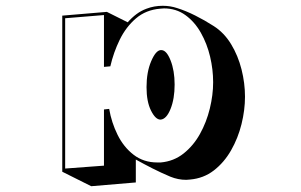

<svg xmlns="http://www.w3.org/2000/svg" viewBox="-20 -577 1040 663"><path d="M195 16V-523L349 -536L421 -500Q435 -516 451 -528Q467 -540 486 -547Q512 -557 542 -557Q568 -557 592 -549Q621 -540 654 -523.5Q687 -507 718 -487Q754 -464 778 -424.5Q802 -385 814 -337.5Q826 -290 826 -243Q826 -197 814 -148.5Q802 -100 778 -58Q754 -16 718.5 11.5Q683 39 636 43Q633 43 629.5 43.5Q626 44 623 44Q595 44 568 33Q535 19 506.5 4.5Q478 -10 449 -26V53L295 66ZM535 -16Q580 -20 614 -47Q648 -74 670.5 -114.5Q693 -155 704.5 -202Q716 -249 716 -293Q716 -337 705.5 -381.5Q695 -426 673.5 -464Q652 -502 620 -525Q588 -548 546 -548Q543 -548 539.5 -547.5Q536 -547 533 -547Q484 -543 449.5 -513.5Q415 -484 393.5 -440Q372 -396 361 -348L339 -346V-525L205 -514V5L339 -5V-199L357 -201Q365 -154 386 -111.5Q407 -69 441.5 -42.5Q476 -16 523 -16ZM534 -164Q517 -164 501.5 -195Q486 -226 486 -276Q486 -328 502 -365.5Q518 -403 535 -404H537Q555 -404 569 -368.5Q583 -333 583 -285Q583 -236 569 -201Q555 -166 535 -164Z"/></svg>

Font: Rampart One
Style: Regular
Weight: 400
Designer: Fontworks Inc.
Foundry: Fontworks Inc.
Version: Version 1.100